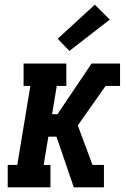

<svg xmlns="http://www.w3.org/2000/svg" viewBox="-20 -802 540 822"><path d="M13 0V-96H54L110 -434H81V-530H264V-434H223L203 -313H226L372 -530H494V-434H432L313 -265L376 -96H425V0H296L229 -196L222 -217H187L167 -96H196V0ZM277 -584 227 -636 386 -782 450 -718Z"/></svg>

Font: Iosevka Curly Slab Oblique
Style: Bold
Weight: 700
Italic angle: -9°
Monospace: yes
Designer: Belleve Invis
Foundry: Belleve Invis
Version: Version 11.1.0; ttfautohint (v1.8.3)